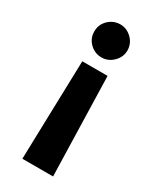

<svg xmlns="http://www.w3.org/2000/svg" viewBox="-190 -612 705 855"><g transform="rotate(30 162.5 -184.5)"><path d="M241.1 183.9H83.1L97.3 -325.3H227.3ZM162.3 -552.6Q196 -552.6 221.6 -527.7Q247.2 -502.8 247.5 -467.3Q247.2 -432.5 221.6 -407.7Q196 -382.8 162.3 -382.8Q127.1 -382.8 101.9 -407.7Q76.7 -432.5 77.1 -467.3Q76.7 -491.1 88.2 -510.3Q99.8 -529.5 119.3 -541Q138.8 -552.6 162.3 -552.6Z"/></g></svg>

Font: InterMG
Style: Bold
Weight: 700
Designer: Rasmus Andersson
Foundry: rsms
Version: Version 3.019;December 26, 2023;FontCreator 15.0.0.2955 64-b